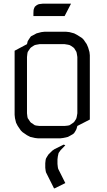

<svg xmlns="http://www.w3.org/2000/svg" viewBox="-20 -758 585 1052"><path d="M60.1 -128.9V-480L127.9 -516.1L131.8 -532.2L137.2 -541L146 -554.2L149.9 -559.1L163.1 -565.9L180.2 -575.2L206.1 -582L223.1 -584H342.8L360.8 -582L386.2 -575.2L403.8 -565.9L429.2 -549.8L438 -541L455.1 -516.1L462.9 -498L470.2 -473.1L472.2 -455.1V-103L403.8 -67.9L398.9 -50.8L395 -43L386.2 -28.8L381.8 -24.9L369.1 -17.1L352.1 -7.8L326.2 -2L309.1 0H189L170.9 -2L146 -7.8L127.9 -17.1L103 -34.2L94.2 -43L77.1 -67.9L67.9 -85.9L62 -110.8ZM127.9 -137.2 129.9 -120.1 131.8 -110.8 137.2 -103 146 -89.8 149.9 -85.9 163.1 -77.1 170.9 -71.8 180.2 -69.8 196.8 -67.9H334L352.1 -69.8L360.8 -71.8L369.1 -77.1L381.8 -85.9L386.2 -89.8L395 -103L398.9 -110.8L400.9 -120.1L403.8 -137.2V-445.8L400.9 -463.9L398.9 -473.1L395 -480L386.2 -494.1L381.8 -498L369.1 -506.8L360.8 -511.2L352.1 -513.2L334 -516.1H196.8L180.2 -513.2L170.9 -511.2L163.1 -506.8L149.9 -498L146 -494.1L136.2 -480L131.8 -473.1L129.9 -463.9L127.9 -445.8ZM163.1 -669.9V-687L164.1 -704.1L167 -712.9L170.9 -721.2L180.2 -729L189 -733.9L196.8 -735.8L213.9 -737.8H369.1L334 -669.9ZM228 136.2 230 118.2 231.9 110.8 236.8 102.1 245.1 88.9 266.1 67.9 278.8 59.1 329.1 34.2 337.9 38.1 312 64.9 303.2 77.1 300.8 81.1 296.9 99.1 294.9 115.2V140.1L296.9 158.2L298.8 167L337.9 245.1L279.8 273.9H275.9L231.9 186L230 176.8L228 161.1Z"/></svg>

Font: Petahja
Style: Regular
Weight: 400
Designer: T. Christopher White
Version: Version 1.1